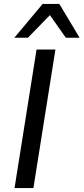

<svg xmlns="http://www.w3.org/2000/svg" viewBox="-20 -957 425 977"><path d="M54 0 166 -705H262L150 0ZM53 -765 197 -937H282L385 -765H315L234 -880L122 -765Z"/></svg>

Font: Nunito Sans 10pt Medium
Style: Italic
Weight: 500
Italic angle: -9°
Designer: Vernon Adams
Foundry: Vernon Adams
Version: Version 3.101;gftools[0.9.27]